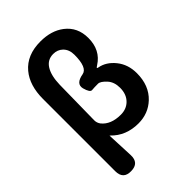

<svg xmlns="http://www.w3.org/2000/svg" viewBox="-288 -929 1245 1245"><g transform="rotate(-45 335.0 -306.5)"><path d="M152 199Q78 201 78 126V-536Q78 -660 139 -733Q205 -812 330 -812Q429 -812 493 -763Q566 -707 566 -608Q566 -497 481 -443Q467 -434 467 -431.5Q467 -429 476 -427Q537 -416 582 -360Q627 -304 627 -224Q627 -111 557 -45Q494 14 404 14Q290 14 218 -61Q215 -65 215 -60L223 123Q226 198 152 199ZM363 -107Q414 -107 447 -139Q483 -174 483 -234Q483 -287 454 -319Q422 -354 400 -354Q365 -354 344 -352Q324 -350 310 -402Q297 -455 373 -468Q425 -477 425 -595Q425 -643 396 -671Q370 -696 331 -696Q278 -696 250 -651Q222 -606 220 -525L215 -203Q215 -180 229 -161Q272 -107 363 -107Z"/></g></svg>

Font: Resource Han Rounded JP
Style: Bold
Weight: 700
Designer: Cyano Hao (round all glyphs); Ryoko NISHIZUKA 西塚涼子 (kana, bopomofo & ideographs); Paul D. Hunt (Latin, Greek & Cyrillic)
Foundry: Cyano Hao
Version: 0.990